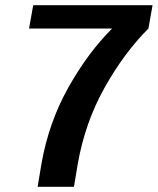

<svg xmlns="http://www.w3.org/2000/svg" viewBox="-20 -720 608 740"><path d="M140 -90Q168 -248 243 -382Q318 -516 412 -610H92L108 -700H568L552 -610Q458 -516 383 -382Q308 -248 280 -90L265 0H125Z"/></svg>

Font: Scada
Style: Bold Italic
Weight: 700
Italic angle: -10°
Version: Version 4.000